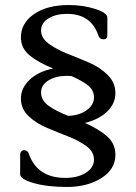

<svg xmlns="http://www.w3.org/2000/svg" viewBox="-20 -731 538 762"><path d="M317 -243Q374 -218 406 -189Q438 -160 438 -117Q438 -59 382 -24Q326 11 246.5 11Q167 11 113.5 -4.5Q60 -20 60 -39V-119Q60 -125 64.5 -130Q69 -135 76 -135Q90 -135 95 -119Q129 -25 239 -25Q289 -25 321 -45.5Q353 -66 353 -97.5Q353 -129 323 -151Q293 -173 250.5 -189.5Q208 -206 165.5 -224Q123 -242 93 -270.5Q63 -299 63 -340Q63 -381 97 -414Q131 -447 191 -459Q130 -484 96.5 -512Q63 -540 63 -583Q63 -639 115 -675Q167 -711 253 -711Q310 -711 358 -695.5Q406 -680 406 -661V-591Q406 -575 390.5 -575Q375 -575 370 -591Q341 -676 246 -676Q202 -676 172.5 -658Q143 -640 143 -610Q143 -580 173.5 -557.5Q204 -535 247 -518Q290 -501 333.5 -482.5Q377 -464 407.5 -433.5Q438 -403 438 -361.5Q438 -320 405.5 -288.5Q373 -257 317 -243ZM264 -429 246 -430Q202 -430 172.5 -412Q143 -394 143 -364Q143 -334 170.5 -313Q198 -292 251 -271Q296 -273 324.5 -294Q353 -315 353 -344Q353 -373 330 -391.5Q307 -410 264 -429Z"/></svg>

Font: Lustria
Style: Regular
Weight: 400
Designer: Matthew Desmond
Foundry: Matthew Desmond
Version: Version 001.001; ttfautohint (v1.6)